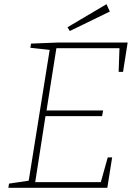

<svg xmlns="http://www.w3.org/2000/svg" viewBox="-20 -896 655 916"><path d="M128 -688 254 -693H589L567 -553H546L550 -666H249L202 -369H472L467 -342H197L148 -27H461L494 -145H515L492 0H20L23 -20L117 -34L217 -658L125 -668ZM504 -841 313 -748 302 -766 488 -876Z"/></svg>

Font: Bitter Pro ExtraLight
Style: Italic
Weight: 275
Italic angle: -9°
Designer: Sol Matas, and Bitter project Authors
Foundry: Sol Matas
Version: Version 1.010